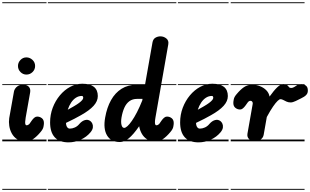

<svg xmlns="http://www.w3.org/2000/svg" viewBox="-25 -1250 2742 1698"><path d="M56.5 -205 98.5 -440.5Q99.5 -449 107.2 -463.2Q115 -477.5 132.5 -489Q150 -500.5 180 -500.5Q214 -500.5 230.5 -482Q247 -463.5 241.5 -432L202 -209.5Q198 -186.5 197.5 -171.5Q197 -156.5 200.2 -149.2Q203.5 -142 209.5 -142Q217.5 -142 224.5 -146Q231.5 -150 235 -154L256 -184Q266 -198.5 278.2 -208.8Q290.5 -219 303.5 -219Q327 -219 345.2 -204.8Q363.5 -190.5 363.5 -161.5Q363.5 -148 359.2 -127.5Q355 -107 333.5 -82Q301 -43 270 -21.5Q239 0 196 0Q154.5 0 125.5 -19.2Q96.5 -38.5 79.5 -69.5Q62.5 -100.5 57 -136.2Q51.5 -172 56.5 -205ZM134 -666.5Q134 -697 156 -719.8Q178 -742.5 208.5 -742.5Q238 -742.5 261.8 -720.8Q285.5 -699 285.5 -666.5Q285.5 -635 262.8 -612.8Q240 -590.5 208.5 -590.5Q178.5 -590.5 156.2 -612.8Q134 -635 134 -666.5ZM56.5 -205 98.5 -440.5Q99.5 -449 107.2 -463.2Q115 -477.5 132.5 -489Q150 -500.5 180 -500.5Q214 -500.5 230.5 -482Q247 -463.5 241.5 -432L202 -209.5Q198 -186.5 197.5 -171.5Q197 -156.5 200.2 -149.2Q203.5 -142 209.5 -142Q217.5 -142 224.5 -146Q231.5 -150 235 -154L256 -184Q266 -198.5 278.2 -208.8Q290.5 -219 303.5 -219Q327 -219 345.2 -204.8Q363.5 -190.5 363.5 -161.5Q363.5 -148 359.2 -127.5Q355 -107 333.5 -82Q301 -43 270 -21.5Q239 0 196 0Q154.5 0 125.5 -19.2Q96.5 -38.5 79.5 -69.5Q62.5 -100.5 57 -136.2Q51.5 -172 56.5 -205ZM134 -666.5Q134 -697 156 -719.8Q178 -742.5 208.5 -742.5Q238 -742.5 261.8 -720.8Q285.5 -699 285.5 -666.5Q285.5 -635 262.8 -612.8Q240 -590.5 208.5 -590.5Q178.5 -590.5 156.2 -612.8Q134 -635 134 -666.5ZM-5 420.5H386.5V428.5H-5ZM-5 -16H386.5V0H-5ZM-5 -505.5H386.5V-497.5H-5ZM-5 -1230H386.5V-1222H-5Z M581 9Q500 9 459 -36Q418 -81 418 -167.5Q418 -235.5 441.2 -297Q464.5 -358.5 504.5 -406.5Q544.5 -454.5 595.8 -482Q647 -509.5 702.5 -509.5Q771.5 -509.5 805.8 -481.8Q840 -454 840 -400.5Q840 -378 830.8 -356.5Q821.5 -335 802.8 -314.2Q784 -293.5 756 -272.8Q728 -252 690.5 -231Q667.5 -217.5 633 -199.8Q598.5 -182 558.5 -163Q559 -154.5 560.2 -147.8Q561.5 -141 563.5 -135.5Q567.5 -125.5 574.8 -119Q582 -112.5 592 -112.5Q615 -112.5 637.8 -123Q660.5 -133.5 677.5 -154.5Q700 -180.5 726.2 -188Q752.5 -195.5 774 -179.5Q784.5 -172 791.5 -157Q798.5 -142 796.2 -122.2Q794 -102.5 775 -79.5Q740.5 -38.5 689 -14.8Q637.5 9 581 9ZM574 -279.5Q588 -287 601.5 -294.8Q615 -302.5 629 -310.5Q656.5 -326.5 674.5 -340Q692.5 -353.5 701.8 -364.8Q711 -376 711 -385Q711 -391.5 708.2 -396.5Q705.5 -401.5 699 -401.5Q671 -401.5 647 -386.2Q623 -371 604.5 -343.5Q586 -316 574 -279.5ZM581 9Q500 9 459 -36Q418 -81 418 -167.5Q418 -235.5 441.2 -297Q464.5 -358.5 504.5 -406.5Q544.5 -454.5 595.8 -482Q647 -509.5 702.5 -509.5Q771.5 -509.5 805.8 -481.8Q840 -454 840 -400.5Q840 -378 830.8 -356.5Q821.5 -335 802.8 -314.2Q784 -293.5 756 -272.8Q728 -252 690.5 -231Q667.5 -217.5 633 -199.8Q598.5 -182 558.5 -163Q559 -154.5 560.2 -147.8Q561.5 -141 563.5 -135.5Q567.5 -125.5 574.8 -119Q582 -112.5 592 -112.5Q615 -112.5 637.8 -123Q660.5 -133.5 677.5 -154.5Q700 -180.5 726.2 -188Q752.5 -195.5 774 -179.5Q784.5 -172 791.5 -157Q798.5 -142 796.2 -122.2Q794 -102.5 775 -79.5Q740.5 -38.5 689 -14.8Q637.5 9 581 9ZM574 -279.5Q588 -287 601.5 -294.8Q615 -302.5 629 -310.5Q656.5 -326.5 674.5 -340Q692.5 -353.5 701.8 -364.8Q711 -376 711 -385Q711 -391.5 708.2 -396.5Q705.5 -401.5 699 -401.5Q671 -401.5 647 -386.2Q623 -371 604.5 -343.5Q586 -316 574 -279.5ZM398.5 420.5H846.5V428.5H398.5ZM398.5 -16H846.5V0H398.5ZM398.5 -505.5H846.5V-497.5H398.5ZM398.5 -1230H846.5V-1222H398.5Z M1049.5 -210.5Q1043 -169.5 1049.8 -144.2Q1056.5 -119 1073.5 -119Q1085 -119 1102.2 -134.5Q1119.5 -150 1141 -180.8Q1162.5 -211.5 1186 -256.8Q1209.5 -302 1233 -361L1235.5 -375.5H1187.5Q1147 -375.5 1119.2 -355Q1091.5 -334.5 1074.8 -297.5Q1058 -260.5 1049.5 -210.5ZM905 -210.5Q920.5 -299.5 957 -364.5Q993.5 -429.5 1050.2 -465Q1107 -500.5 1184 -500.5H1257.5L1323.5 -874.5Q1329 -904.5 1349.5 -916.5Q1370 -928.5 1393.5 -928.5Q1423 -928.5 1446.2 -909.8Q1469.5 -891 1463 -856.5L1349.5 -209Q1345.5 -186 1345.2 -171Q1345 -156 1348.2 -149Q1351.5 -142 1357.5 -142Q1365.5 -142 1372.5 -146Q1379.5 -150 1383 -154L1404 -184Q1414 -198.5 1426.2 -208.8Q1438.5 -219 1451.5 -219Q1475 -219 1493.2 -204.8Q1511.5 -190.5 1511.5 -161.5Q1511.5 -148 1507.2 -127.5Q1503 -107 1481.5 -82Q1449 -43 1418 -21.5Q1387 0 1344 0Q1304 0 1275.5 -18.2Q1247 -36.5 1230 -66Q1213 -95.5 1206.5 -129L1206 -134Q1153.5 -58.5 1113.2 -26.2Q1073 6 1035 6Q956.5 6 921.8 -52.2Q887 -110.5 905 -210.5ZM1049.5 -210.5Q1043 -169.5 1049.8 -144.2Q1056.5 -119 1073.5 -119Q1085 -119 1102.2 -134.5Q1119.5 -150 1141 -180.8Q1162.5 -211.5 1186 -256.8Q1209.5 -302 1233 -361L1235.5 -375.5H1187.5Q1147 -375.5 1119.2 -355Q1091.5 -334.5 1074.8 -297.5Q1058 -260.5 1049.5 -210.5ZM905 -210.5Q920.5 -299.5 957 -364.5Q993.5 -429.5 1050.2 -465Q1107 -500.5 1184 -500.5H1257.5L1323.5 -874.5Q1329 -904.5 1349.5 -916.5Q1370 -928.5 1393.5 -928.5Q1423 -928.5 1446.2 -909.8Q1469.5 -891 1463 -856.5L1349.5 -209Q1345.5 -186 1345.2 -171Q1345 -156 1348.2 -149Q1351.5 -142 1357.5 -142Q1365.5 -142 1372.5 -146Q1379.5 -150 1383 -154L1404 -184Q1414 -198.5 1426.2 -208.8Q1438.5 -219 1451.5 -219Q1475 -219 1493.2 -204.8Q1511.5 -190.5 1511.5 -161.5Q1511.5 -148 1507.2 -127.5Q1503 -107 1481.5 -82Q1449 -43 1418 -21.5Q1387 0 1344 0Q1304 0 1275.5 -18.2Q1247 -36.5 1230 -66Q1213 -95.5 1206.5 -129L1206 -134Q1153.5 -58.5 1113.2 -26.2Q1073 6 1035 6Q956.5 6 921.8 -52.2Q887 -110.5 905 -210.5ZM840 420.5H1534.5V428.5H840ZM840 -16H1534.5V0H840ZM840 -505.5H1534.5V-497.5H840ZM840 -1230H1534.5V-1222H840Z M1731 9Q1650 9 1609 -36Q1568 -81 1568 -167.5Q1568 -235.5 1591.2 -297Q1614.5 -358.5 1654.5 -406.5Q1694.5 -454.5 1745.8 -482Q1797 -509.5 1852.5 -509.5Q1921.5 -509.5 1955.8 -481.8Q1990 -454 1990 -400.5Q1990 -378 1980.8 -356.5Q1971.5 -335 1952.8 -314.2Q1934 -293.5 1906 -272.8Q1878 -252 1840.5 -231Q1817.5 -217.5 1783 -199.8Q1748.5 -182 1708.5 -163Q1709 -154.5 1710.2 -147.8Q1711.5 -141 1713.5 -135.5Q1717.5 -125.5 1724.8 -119Q1732 -112.5 1742 -112.5Q1765 -112.5 1787.8 -123Q1810.5 -133.5 1827.5 -154.5Q1850 -180.5 1876.2 -188Q1902.5 -195.5 1924 -179.5Q1934.5 -172 1941.5 -157Q1948.5 -142 1946.2 -122.2Q1944 -102.5 1925 -79.5Q1890.5 -38.5 1839 -14.8Q1787.5 9 1731 9ZM1724 -279.5Q1738 -287 1751.5 -294.8Q1765 -302.5 1779 -310.5Q1806.5 -326.5 1824.5 -340Q1842.5 -353.5 1851.8 -364.8Q1861 -376 1861 -385Q1861 -391.5 1858.2 -396.5Q1855.5 -401.5 1849 -401.5Q1821 -401.5 1797 -386.2Q1773 -371 1754.5 -343.5Q1736 -316 1724 -279.5ZM1731 9Q1650 9 1609 -36Q1568 -81 1568 -167.5Q1568 -235.5 1591.2 -297Q1614.5 -358.5 1654.5 -406.5Q1694.5 -454.5 1745.8 -482Q1797 -509.5 1852.5 -509.5Q1921.5 -509.5 1955.8 -481.8Q1990 -454 1990 -400.5Q1990 -378 1980.8 -356.5Q1971.5 -335 1952.8 -314.2Q1934 -293.5 1906 -272.8Q1878 -252 1840.5 -231Q1817.5 -217.5 1783 -199.8Q1748.5 -182 1708.5 -163Q1709 -154.5 1710.2 -147.8Q1711.5 -141 1713.5 -135.5Q1717.5 -125.5 1724.8 -119Q1732 -112.5 1742 -112.5Q1765 -112.5 1787.8 -123Q1810.5 -133.5 1827.5 -154.5Q1850 -180.5 1876.2 -188Q1902.5 -195.5 1924 -179.5Q1934.5 -172 1941.5 -157Q1948.5 -142 1946.2 -122.2Q1944 -102.5 1925 -79.5Q1890.5 -38.5 1839 -14.8Q1787.5 9 1731 9ZM1724 -279.5Q1738 -287 1751.5 -294.8Q1765 -302.5 1779 -310.5Q1806.5 -326.5 1824.5 -340Q1842.5 -353.5 1851.8 -364.8Q1861 -376 1861 -385Q1861 -391.5 1858.2 -396.5Q1855.5 -401.5 1849 -401.5Q1821 -401.5 1797 -386.2Q1773 -371 1754.5 -343.5Q1736 -316 1724 -279.5ZM1548.5 420.5H1996.5V428.5H1548.5ZM1548.5 -16H1996.5V0H1548.5ZM1548.5 -505.5H1996.5V-497.5H1548.5ZM1548.5 -1230H1996.5V-1222H1548.5Z M2229.5 0Q2201.5 0 2179.8 -18.2Q2158 -36.5 2163.5 -68.5L2210 -332Q2211 -337 2209.8 -341.8Q2208.5 -346.5 2206 -350.2Q2203.5 -354 2200 -356.2Q2196.5 -358.5 2192.5 -358.5Q2181.5 -358.5 2176 -354.5Q2170.5 -350.5 2167.5 -346.5L2146 -316.5Q2136 -302.5 2123.8 -292Q2111.5 -281.5 2098.5 -281.5Q2075.5 -281.5 2057 -296Q2038.5 -310.5 2038.5 -339.5Q2038.5 -353 2042.8 -373.5Q2047 -394 2068.5 -418.5Q2101 -457.5 2132.2 -479Q2163.5 -500.5 2206 -500.5Q2241.5 -500.5 2274.2 -487.8Q2307 -475 2330 -451.8Q2353 -428.5 2359 -396Q2397 -449.5 2427 -478Q2457 -506.5 2480 -506.5Q2503.5 -506.5 2513.5 -498Q2523.5 -489.5 2530 -480.8Q2536.5 -472 2549.5 -472Q2564 -472 2578.8 -481.5Q2593.5 -491 2601.5 -496Q2615.5 -505.5 2638.2 -506Q2661 -506.5 2679.2 -493.5Q2697.5 -480.5 2697.5 -450Q2697.5 -428.5 2687.2 -415.2Q2677 -402 2663 -394Q2649 -386 2637.5 -380Q2617.5 -369.5 2590.5 -356.8Q2563.5 -344 2546 -344Q2525.5 -344 2509.5 -351.2Q2493.5 -358.5 2480.2 -365.8Q2467 -373 2455 -373Q2446.5 -373 2430 -357.5Q2413.5 -342 2389.5 -307.2Q2365.5 -272.5 2334.5 -215L2307 -58.5Q2302 -30 2278 -15Q2254 0 2229.5 0ZM2229.5 0Q2201.5 0 2179.8 -18.2Q2158 -36.5 2163.5 -68.5L2210 -332Q2211 -337 2209.8 -341.8Q2208.5 -346.5 2206 -350.2Q2203.5 -354 2200 -356.2Q2196.5 -358.5 2192.5 -358.5Q2181.5 -358.5 2176 -354.5Q2170.5 -350.5 2167.5 -346.5L2146 -316.5Q2136 -302.5 2123.8 -292Q2111.5 -281.5 2098.5 -281.5Q2075.5 -281.5 2057 -296Q2038.5 -310.5 2038.5 -339.5Q2038.5 -353 2042.8 -373.5Q2047 -394 2068.5 -418.5Q2101 -457.5 2132.2 -479Q2163.5 -500.5 2206 -500.5Q2241.5 -500.5 2274.2 -487.8Q2307 -475 2330 -451.8Q2353 -428.5 2359 -396Q2397 -449.5 2427 -478Q2457 -506.5 2480 -506.5Q2503.5 -506.5 2513.5 -498Q2523.5 -489.5 2530 -480.8Q2536.5 -472 2549.5 -472Q2564 -472 2578.8 -481.5Q2593.5 -491 2601.5 -496Q2615.5 -505.5 2638.2 -506Q2661 -506.5 2679.2 -493.5Q2697.5 -480.5 2697.5 -450Q2697.5 -428.5 2687.2 -415.2Q2677 -402 2663 -394Q2649 -386 2637.5 -380Q2617.5 -369.5 2590.5 -356.8Q2563.5 -344 2546 -344Q2525.5 -344 2509.5 -351.2Q2493.5 -358.5 2480.2 -365.8Q2467 -373 2455 -373Q2446.5 -373 2430 -357.5Q2413.5 -342 2389.5 -307.2Q2365.5 -272.5 2334.5 -215L2307 -58.5Q2302 -30 2278 -15Q2254 0 2229.5 0ZM2015.5 420.5H2668.5V428.5H2015.5ZM2015.5 -16H2668.5V0H2015.5ZM2015.5 -505.5H2668.5V-497.5H2015.5ZM2015.5 -1230H2668.5V-1222H2015.5Z"/></svg>

Font: Edu VIC WA NT Pre Guide
Style: Regular
Weight: 400
Designer: Tina and Corey Anderson, Eben Sorkin, Mirko Velimirovic
Foundry: Google for Education
Version: Version 1.000